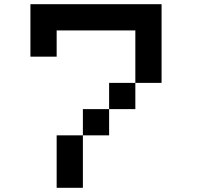

<svg xmlns="http://www.w3.org/2000/svg" viewBox="-20 -895 1040 915"><path d="M125 -875H750V-500H625V-750H250V-625H125ZM625 -500V-375H500V-500ZM500 -375V-250H375V-375ZM375 -250V0H250V-250Z"/></svg>

Font: Dogica
Style: Regular
Weight: 400
Monospace: yes
Designer: Roberto Mocci
Version: Version 001.012